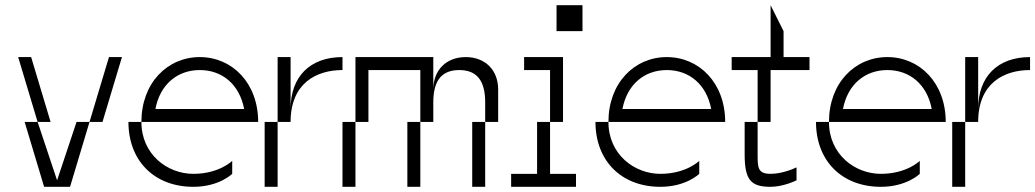

<svg xmlns="http://www.w3.org/2000/svg" viewBox="-20 -720 3990 740"><path d="M125 -250H75L150 0H250L325 -250H275L200 -25ZM50 -500 125 -250H175L100 -500ZM325 -250H375L450 -500H400Z M525 -250H475C475 -100 575 0 725 0C825 0 875 -50 875 -50V-100C875 -100 825 -50 725 -50C625 -50 525 -125 525 -250ZM525 -250H975C975 -400 875 -500 750 -500C625 -500 525 -400 525 -250ZM579 -300C597 -395 664 -450 750 -450C836 -450 903 -395 921 -300Z M1050 -250H1000V0H1050ZM1050 -250H1100C1100 -400 1200 -450 1300 -450V-500C1175 -500 1100 -425 1100 -300V-500H1050Z M1850 -325V-250H1900V-375C1900 -450 1850 -500 1775 -500C1700 -500 1650 -450 1650 -375V-500H1350V-250H1400V-450H1600V-250H1650V-325C1650 -400 1675 -450 1750 -450C1825 -450 1850 -400 1850 -325ZM1300 0H1350V-250H1300ZM1550 0H1600V-250H1550ZM1800 0H1850V-250H1800Z M2050 -250V-50H1950V0H2200V-50H2100V-250ZM2000 -450H2100V-250H2150V-500H2000ZM2125 -600H2225V-700H2125Z M2325 -250H2275C2275 -100 2375 0 2525 0C2625 0 2675 -50 2675 -50V-100C2675 -100 2625 -50 2525 -50C2425 -50 2325 -125 2325 -250ZM2325 -250H2775C2775 -400 2675 -500 2550 -500C2425 -500 2325 -400 2325 -250ZM2379 -300C2397 -395 2464 -450 2550 -450C2636 -450 2703 -395 2721 -300Z M2950 0C3000 0 3050 -25 3050 -25V-75C3050 -75 3000 -50 2950 -50C2900 -50 2900 -75 2900 -125V-250H2850V-125C2850 -25 2875 0 2950 0ZM2800 -450H2900V-250H2950V-450H3100V-500H3000V-600L2950 -700V-500H2800Z M3175 -250H3125C3125 -100 3225 0 3375 0C3475 0 3525 -50 3525 -50V-100C3525 -100 3475 -50 3375 -50C3275 -50 3175 -125 3175 -250ZM3175 -250H3625C3625 -400 3525 -500 3400 -500C3275 -500 3175 -400 3175 -250ZM3229 -300C3247 -395 3314 -450 3400 -450C3486 -450 3553 -395 3571 -300Z M3700 -250H3650V0H3700ZM3700 -250H3750C3750 -400 3850 -450 3950 -450V-500C3825 -500 3750 -425 3750 -300V-500H3700Z"/></svg>

Font: LS-VG5000 Light Shifted
Style: Regular
Weight: 400
Designer: Justin Bihan, 2021
Foundry: Justin Bihan, 2021
Version: Version 1.000;Glyphs 3.1.2 (3151)